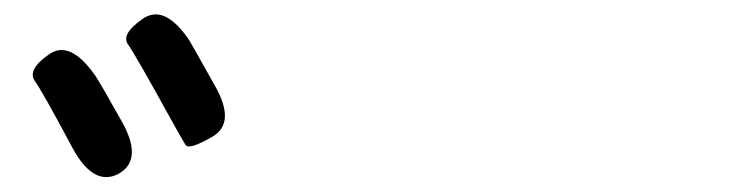

<svg xmlns="http://www.w3.org/2000/svg" viewBox="-20 -856 1040 264"><path d="M143 -617Q109 -599 80 -652Q39 -729 28 -744.5Q17 -760 47 -781Q76 -802 111 -752Q119 -740 148 -688Q177 -636 143 -617ZM272 -668Q239 -649 235 -657Q230 -665 215 -692Q166 -781 156 -795Q146 -809 176 -830Q206 -851 240 -801Q242 -798 275 -739Q305 -687 272 -668Z"/></svg>

Font: Resource Han Rounded JP Medium
Style: Regular
Weight: 500
Designer: Cyano Hao (round all glyphs); Ryoko NISHIZUKA 西塚涼子 (kana, bopomofo & ideographs); Paul D. Hunt (Latin, Greek & Cyrillic)
Foundry: Cyano Hao
Version: 0.990